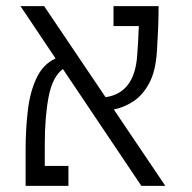

<svg xmlns="http://www.w3.org/2000/svg" viewBox="-20 -606 626 626"><path d="M440.9 0 185.1 -380.9Q151.4 -356.4 138.7 -291.3Q126 -226.1 126 -133.3V-64.9H203.1V0H63.5V-117.7Q63.5 -183.6 70.6 -244.6Q77.6 -305.7 98.9 -351.1Q120.1 -396.5 161.1 -415.5L46.9 -585.9H124L324.2 -289.1Q418.5 -302.7 427.2 -424.3Q429.2 -447.3 430.4 -471.9Q431.6 -496.6 432.6 -521H350.1V-585.9H497.1Q497.1 -547.4 495.4 -509Q493.7 -470.7 491.7 -439.9Q487.8 -374.5 466.6 -335Q445.3 -295.4 414.6 -275.4Q383.8 -255.4 351.1 -249L519 0Z"/></svg>

Font: CaskaydiaMono NF Light
Style: Regular
Weight: 300
Designer: Aaron Bell
Foundry: Saja Typeworks
Version: Version 2111.001; ttfautohint (v1.8.4);Nerd Fonts 3.1.1